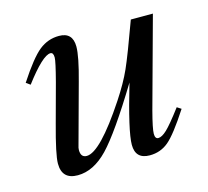

<svg xmlns="http://www.w3.org/2000/svg" viewBox="-74 -526 675 622"><g transform="rotate(-15 263.5 -215.0)"><path d="M481 -119 495 -110Q447 -36 420 -13.5Q393 9 357 9Q309 9 309 -39Q309 -84 354 -236Q265 -90 216.5 -39.5Q168 11 115 11Q62 11 62 -42Q62 -72 89 -170L124 -299Q141 -364 141 -377Q141 -394 131 -394Q105 -394 43 -312L29 -322Q76 -394 105.5 -417.5Q135 -441 172 -441Q218 -441 218 -393Q218 -360 196 -281L142 -83Q139 -74 139 -67Q139 -42 159 -42Q204 -42 301 -189Q334 -239 352.5 -280.5Q371 -322 411 -432H485L402 -129Q387 -72 387 -55Q387 -38 398 -38Q410 -38 427 -54Q444 -70 481 -119Z"/></g></svg>

Font: STIX
Style: Italic
Weight: 400
Italic angle: -16.33°
Designer: MicroPress Inc., with final additions and corrections provided by Coen Hoffman, Elsevier (retired)
Version: Version 1.1.1